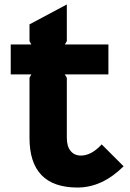

<svg xmlns="http://www.w3.org/2000/svg" viewBox="-20 -829 582 859"><path d="M435 -183 533 -85Q437 10 327 10Q112 10 112 -212V-481L120 -496H28V-630H120L112 -645V-720L279 -809V-645L270 -630H465V-496H270L279 -481V-212Q279 -174 296 -153.5Q313 -133 342 -133Q389 -133 435 -183Z"/></svg>

Font: Sinkin Sans 700 Bold
Style: Bold
Weight: 700
Designer: Keith Bates
Foundry: K-Type
Version: Sinkin Sans (version 1.0)  by Keith Bates   •   © 2014   www